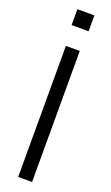

<svg xmlns="http://www.w3.org/2000/svg" viewBox="-172 -928 558 964"><g transform="rotate(20 107.0 -446.5)"><path d="M69.8 0V-700.2H144V0ZM151.9 -808.1H61V-893.1H151.9Z"/></g></svg>

Font: LT Superior
Style: Regular
Weight: 400
Designer: Daniel Lyons
Foundry: LyonsType
Version: Version 1.000